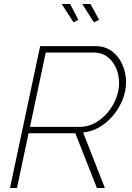

<svg xmlns="http://www.w3.org/2000/svg" viewBox="-20 -941 660 961"><path d="M30 0 181 -710H459Q507 -710 541 -684Q575 -658 593 -617Q611 -576 611 -531Q611 -486 594 -443Q577 -400 547 -364Q517 -328 478.5 -305Q440 -282 396 -278L505 0H465L357 -274H123L65 0ZM379 -306Q420 -306 455.5 -325.5Q491 -345 518.5 -377.5Q546 -410 561 -448.5Q576 -487 576 -526Q576 -567 560.5 -601.5Q545 -636 517 -657Q489 -678 451 -678H209L130 -306ZM392 -921H433L476 -842L450 -829ZM289 -921H331L372 -842L348 -829Z"/></svg>

Font: Raleway ExtraLight
Style: Italic
Weight: 200
Italic angle: -12°
Designer: Matt McInerney, Pablo Impallari, Rodrigo Fuenzalida
Foundry: Matt McInerney, Pablo Impallari, Rodrigo Fuenzalida
Version: Version 4.026